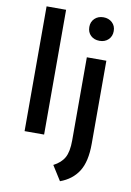

<svg xmlns="http://www.w3.org/2000/svg" viewBox="-102 -778 740 1085"><g transform="rotate(10 267.5 -236.0)"><path d="M187 -716V0H75V-716ZM461 -472V5Q461 107 425.5 163Q390 219 321 244L268 160Q311 138 330 104Q349 70 349 5V-472ZM403 -711Q372 -711 352.5 -692Q333 -673 333 -644Q333 -613 352.5 -594.5Q372 -576 403 -576Q434 -576 453.5 -595Q473 -614 473 -644Q473 -674 453 -692.5Q433 -711 403 -711Z"/></g></svg>

Font: Madhuban Medium
Style: Regular
Weight: 500
Designer: jaikishan Patel
Foundry: MagicType
Version: Version 1.000